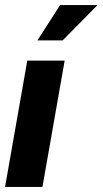

<svg xmlns="http://www.w3.org/2000/svg" viewBox="-22 -740 406 760"><path d="M126 -580H226L364 -720H216ZM-2 0H146L234 -500H86Z"/></svg>

Font: Uncut Sans
Style: Bold Italic
Weight: 700
Italic angle: -10°
Designer: Kasper Nordkvist
Foundry: Uncut Type
Version: Version 1.111;FEAKit 1.0